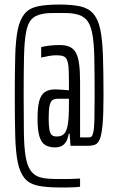

<svg xmlns="http://www.w3.org/2000/svg" viewBox="-20 -716 517 844"><path d="M240 108Q183 108 146 100Q109 92 88.5 68Q68 44 58.5 -0.5Q49 -45 47 -116.5Q45 -188 45 -294Q45 -400 47 -471.5Q49 -543 58.5 -587.5Q68 -632 88.5 -656Q109 -680 145.5 -688Q182 -696 240 -696Q297 -696 333 -688Q369 -680 390 -656Q411 -632 420.5 -588Q430 -544 432.5 -472Q435 -400 435 -294Q435 -214 431 -169.5Q427 -125 419 -105Q411 -85 397.5 -80Q384 -75 365 -75H290L286 -128H282Q278 -103 268.5 -90Q259 -77 247.5 -72.5Q236 -68 223 -68Q195 -68 178 -79Q161 -90 153 -117.5Q145 -145 145 -195Q145 -242 152 -270Q159 -298 176 -310.5Q193 -323 223 -323Q227 -323 236.5 -322.5Q246 -322 258.5 -321Q271 -320 283 -319V-354Q283 -393 281.5 -416.5Q280 -440 274.5 -452.5Q269 -465 258 -469Q247 -473 229 -473Q222 -473 214 -472.5Q206 -472 198 -470.5Q190 -469 180.5 -467Q171 -465 161 -463V-509Q176 -513 197.5 -515.5Q219 -518 241 -518Q269 -518 286.5 -510Q304 -502 314 -483.5Q324 -465 328 -433.5Q332 -402 332 -355V-112H369Q377 -112 382 -115.5Q387 -119 390.5 -135.5Q394 -152 395 -189.5Q396 -227 396 -294Q396 -397 394.5 -464.5Q393 -532 385 -571.5Q377 -611 359.5 -630Q342 -649 309 -655Q295 -658 277.5 -658.5Q260 -659 239 -659Q216 -659 197 -658.5Q178 -658 163 -654Q133 -648 117 -629.5Q101 -611 94 -571.5Q87 -532 85.5 -464.5Q84 -397 84 -294Q84 -198 85 -133.5Q86 -69 92.5 -29Q99 11 114 33Q129 55 155 63Q171 68 192 69.5Q213 71 240 71Q255 71 268.5 71Q282 71 294.5 70.5Q307 70 316.5 69.5Q326 69 332 69V105Q326 106 317.5 106.5Q309 107 298.5 107.5Q288 108 274 108Q260 108 240 108ZM230 -116Q250 -116 261.5 -127.5Q273 -139 278 -168Q283 -197 283 -251V-282H236Q220 -282 211 -276Q202 -270 198 -252Q194 -234 194 -197Q194 -165 197 -147Q200 -129 207.5 -122.5Q215 -116 230 -116Z"/></svg>

Font: Saira UltraCondensed
Style: Regular
Weight: 400
Width: 1
Designer: Hector Gatti with collaboration of the Omnibus-Type team
Foundry: Omnibus-Type
Version: Version 1.101